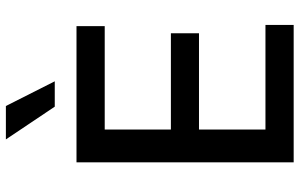

<svg xmlns="http://www.w3.org/2000/svg" viewBox="-200 -804 1004 643"><g transform="rotate(-90 301.5 -482.0)"><path d="M79.9 0V-727.3H535.9V-632.8H189.6V-411.2H512.1V-317.1H189.6V-94.5H540.1V0ZM268.5 -963.8 351.2 -800.1H266.3L156.6 -963.8Z"/></g></svg>

Font: Cannonade Med
Style: Regular
Weight: 500
Designer: Rasmus Andersson
Foundry: rsms
Version: Version 3.012;git-f93a4a705